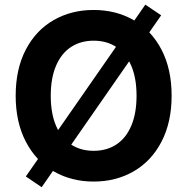

<svg xmlns="http://www.w3.org/2000/svg" viewBox="-20 -759 793 813"><path d="M89.4 -11.8 595.4 -739.3 662.4 -694.2 156.4 33.7ZM376.5 9.8Q281.9 9.8 206.9 -33.6Q132 -76.9 89.2 -159.4Q46.4 -241.9 46.4 -353.5Q46.4 -466.6 89.2 -548.7Q132 -630.7 206.9 -673.7Q281.9 -716.8 376.5 -716.8Q471.2 -716.8 546.2 -673.7Q621.1 -630.7 663.9 -548.7Q706.7 -466.6 706.7 -353.5Q706.7 -241.4 663.9 -159.1Q621.1 -76.9 546.2 -33.6Q471.2 9.8 376.5 9.8ZM376.5 -586.7Q321.5 -586.7 280.5 -559.8Q239.5 -532.9 217.2 -480.4Q194.9 -428 194.9 -353.5Q194.9 -279 217.2 -226.6Q239.5 -174.2 280.5 -147.3Q321.5 -120.4 376.5 -120.4Q432 -120.4 472.8 -147.3Q513.6 -174.2 535.9 -226.6Q558.2 -279 558.2 -353.5Q558.2 -428 535.9 -480.4Q513.6 -532.9 472.8 -559.8Q432 -586.7 376.5 -586.7Z"/></svg>

Font: WEMIX Pretendard Variable
Style: Regular
Weight: 400
Designer: Base glyphs from Inter by Rasmus Andersson; Hangeul glyphs from Noto Sans CJK(Source Han Sans) by Jang Soo-young and Kan
Foundry: Kil Hyung-jin
Version: Version 1.000;Glyphs 3.2 (3208)